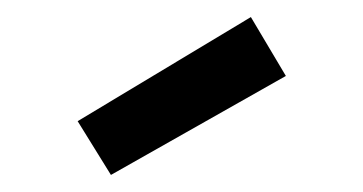

<svg xmlns="http://www.w3.org/2000/svg" viewBox="-20 -816 425 225"><path d="M110 -611 315 -727 274 -796 71 -674Z"/></svg>

Font: Involve Medium
Style: Regular
Weight: 500
Designer: Stefan Peev
Foundry: Context Ltd.
Version: Version 1.001